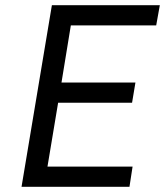

<svg xmlns="http://www.w3.org/2000/svg" viewBox="-20 -720 640 740"><path d="M63 0 180 -700H596L582 -622H253L217 -402H502L489 -324H204L163 -78H491L479 0Z"/></svg>

Font: CommitMono
Style: Italic
Weight: 400
Monospace: yes
Designer: Eigil Nikolajsen
Foundry: Eigil Nikolajsen
Version: Version 1.143